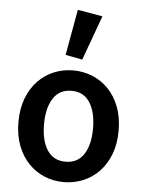

<svg xmlns="http://www.w3.org/2000/svg" viewBox="-55 -826 654 882"><g transform="rotate(5 272.0 -385.0)"><path d="M272 12Q225 12 183.5 -5Q142 -22 110 -55Q78 -88 59.5 -136Q41 -184 41 -245Q41 -307 59.5 -355Q78 -403 110 -436Q142 -469 183.5 -486Q225 -503 272 -503Q318 -503 360 -486Q402 -469 434 -436Q466 -403 484.5 -355Q503 -307 503 -245Q503 -184 484.5 -136Q466 -88 434 -55Q402 -22 360 -5Q318 12 272 12ZM272 -82Q328 -82 356.5 -126Q385 -170 385 -245Q385 -320 356.5 -364.5Q328 -409 272 -409Q216 -409 187.5 -364.5Q159 -320 159 -245Q159 -170 187.5 -126Q216 -82 272 -82ZM230 -571 268 -782 383 -762 308 -556Z"/></g></svg>

Font: Processing Sans Pro Semibold
Style: Regular
Weight: 600
Designer: Paul D. Hunt
Foundry: Adobe Systems Incorporated
Version: Version 2.020;PS 2.000;hotconv 1.0.86;makeotf.lib2.5.63406